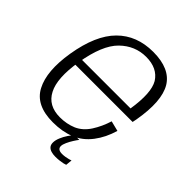

<svg xmlns="http://www.w3.org/2000/svg" viewBox="-199 -719 957 957"><g transform="rotate(45 279.5 -240.5)"><path d="M220 4.5 227.5 -38Q144.5 -38 111.5 -102.5Q78 -166 99.5 -298Q123 -441 182 -498.5Q240.5 -555.5 318.5 -555.5Q398.5 -555.5 433.5 -500Q465 -446.5 445 -318.5H95L88 -278H500Q503 -289 504.5 -300Q531.5 -453.5 488.5 -526Q445 -598 326 -598Q210 -598 137.5 -525Q65 -452.5 39.5 -298.5Q16 -154.5 58 -75Q99.5 4.5 220 4.5ZM227.5 -38 220 4.5Q287 4.5 338 -16.5Q388.5 -37 424.5 -84Q460 -130.5 478 -193L424 -206.5Q408.5 -156 381.5 -114Q354.5 -72.5 315 -55Q274.5 -38 227.5 -38ZM349.5 117Q363.5 117 377.2 115.5Q391 114 402 111.5Q413 109 417 107L420.5 73Q415.5 75 406 77.5Q396.5 80 385.5 81.8Q374.5 83.5 364 83.5Q348 83.5 340 77.5Q332 71.5 332 60Q332 48.5 339.8 31.5Q347.5 14.5 358 -2Q368.5 -18.5 375.5 -27H342Q332.5 -17 320.2 1Q308 19 299.8 39Q291.5 59 291.5 75.5Q291.5 91 299.2 100Q307 109 320.2 113Q333.5 117 349.5 117Z"/></g></svg>

Font: Anybody Thin Light
Style: Italic
Weight: 300
Italic angle: -10°
Version: Version 1.113;gftools[0.9.25]